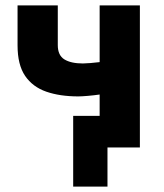

<svg xmlns="http://www.w3.org/2000/svg" viewBox="-20 -546 608 711"><path d="M251 145V-117H349V-196Q329 -193 305.5 -191Q282 -189 270 -189Q202 -189 151.5 -206.5Q101 -224 73 -265Q45 -306 45 -378V-526H194V-379Q194 -341 218.5 -326Q243 -311 287 -311Q296 -311 315 -312.5Q334 -314 349 -316V-526H498V0H378V145Z"/></svg>

Font: Ubuntu Sans ExtraBold
Style: Regular
Weight: 800
Designer: Dalton Maag Ltd
Foundry: Dalton Maag Ltd
Version: Version 1.006; ttfautohint (v1.8.4.7-5d5b)